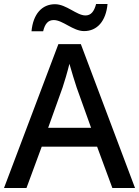

<svg xmlns="http://www.w3.org/2000/svg" viewBox="-20 -937 694 957"><path d="M137 -781H195C204 -819 220 -837 248 -837C293 -837 344 -782 399 -782C464 -782 508 -831 516 -917H459C449 -879 433 -860 406 -860C362 -860 311 -916 254 -916C189 -916 145 -867 137 -781ZM540 0H653L383 -717H271L0 0H112L188 -206H464ZM362 -501 434 -300H220L292 -501C300 -524 316 -578 326 -619C334 -589 355 -522 362 -501Z"/></svg>

Font: Noto Sans Bengali UI Medium
Style: Regular
Weight: 500
Designer: Jelle Bosma - Monotype Design Team
Foundry: Monotype Imaging Inc.
Version: Version 2.003